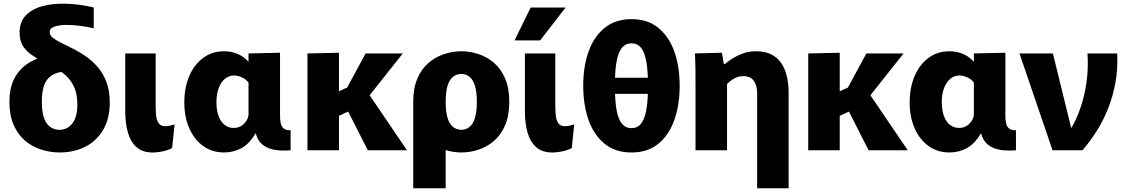

<svg xmlns="http://www.w3.org/2000/svg" viewBox="-20 -807 6063 1031"><path d="M301.5 -519.2 310.2 -421.2Q278.5 -415.8 254.8 -400Q231.2 -384.2 217.9 -350.9Q204.7 -317.7 204.7 -260Q204.7 -217.7 211.9 -188.7Q219.2 -159.7 232.3 -142.7Q245.5 -125.7 262.8 -117.8Q280.2 -110 300.3 -110Q318 -110 335 -117.4Q352 -124.8 365.6 -140.6Q379.2 -156.3 387.3 -182.4Q395.3 -208.5 395.3 -245.8Q395.3 -300.8 378.7 -338.3Q362 -375.7 334.4 -400.8Q306.8 -426 273.6 -444.3Q240.3 -462.7 207 -478.9Q173.7 -495.2 146.1 -514.9Q118.5 -534.7 101.8 -562.5Q85.2 -590.3 85.2 -632Q85.2 -689 118.3 -723.8Q151.5 -758.7 207.7 -774Q264 -789.3 335.4 -787.1Q406.8 -784.8 483.3 -767V-654.8Q449 -663.3 408.2 -668.6Q367.3 -673.8 330.7 -673.1Q294.2 -672.3 270.5 -663.3Q246.8 -654.3 246.8 -634.3Q246.8 -617.5 264.3 -603.7Q281.8 -589.8 310.7 -575.7Q339.5 -561.5 374.1 -544.4Q408.7 -527.3 442.7 -503.4Q476.8 -479.5 505.7 -445.8Q534.5 -412 552 -365.8Q569.5 -319.7 569.5 -256.7Q569.5 -169.8 534 -109.7Q498.5 -49.5 437.6 -18.9Q376.7 11.7 300.3 11.7Q250.2 11.7 202 -3.6Q153.8 -18.8 115.2 -51Q76.7 -83.2 53.6 -135.3Q30.5 -187.3 30.5 -260Q30.5 -330.2 53.2 -377.9Q75.8 -425.7 114.4 -455.3Q153 -485 201.7 -500.1Q250.3 -515.2 301.5 -519.2Z M904.3 -11.7Q877.8 1.2 849.8 6.6Q821.8 12 800.5 12Q745.3 12 712.8 -17.1Q680.3 -46.2 666.4 -96.6Q652.5 -147 652.5 -210.5V-520H815.8V-244.7Q815.8 -217.2 818 -190.2Q820.2 -163.3 831.2 -146.3Q842.2 -129.3 867.7 -129.3Q878.7 -129.3 892.3 -132.2Q906 -135.2 917.5 -138.8Z M1182.8 11.7Q1119.5 11.7 1071.5 -22.6Q1023.5 -56.8 996.7 -117.6Q969.8 -178.3 969.8 -256.5Q969.8 -338.3 996.8 -399.9Q1023.8 -461.5 1071.7 -496.6Q1119.5 -531.7 1182.8 -531.7Q1223.2 -531.7 1257.8 -516.5Q1292.5 -501.3 1312.5 -476.3H1314.5V-520L1483.7 -523.8V-184.7Q1483.7 -161.7 1487.8 -143.8Q1492 -126 1504.3 -116.5Q1516.7 -107 1540.5 -107.8V0Q1513.7 2.5 1484.2 0.9Q1454.8 -0.7 1428.4 -9.3Q1402 -18 1382.2 -37.2Q1362.3 -56.3 1353.8 -89.8H1351.8Q1316.8 -32 1274.4 -10.2Q1232 11.7 1182.8 11.7ZM1234.8 -120Q1268 -120 1289.7 -141.6Q1311.3 -163.2 1314.5 -189V-363.7Q1299.8 -382.7 1277.8 -392.2Q1255.8 -401.7 1237 -401.7Q1210 -401.7 1188.5 -384.3Q1167 -366.8 1154.7 -335Q1142.3 -303.2 1142.3 -258.2Q1142.3 -212.5 1154.6 -181.5Q1166.8 -150.5 1187.8 -135.2Q1208.8 -120 1234.8 -120Z M1631 -520 1800.2 -523.8V-316.8L1877.2 -352L1823.2 -298.3L1943.2 -520H2143L1934.5 -257.3L1933.8 -341.3L2165.5 0H1955.3L1816.7 -272.3L1892.2 -227.3L1800.2 -185.2V0H1631Z M2457.2 11.7Q2411.7 11.7 2365.8 -3.2Q2320 -18 2282.1 -49.8Q2244.2 -81.7 2221.6 -133.8Q2199 -186 2199 -260Q2199 -334 2221.6 -386.2Q2244.2 -438.3 2282.1 -470.2Q2320 -502 2365.8 -516.8Q2411.7 -531.7 2457.2 -531.7Q2503.7 -531.7 2549 -516.8Q2594.3 -502 2631.9 -470.2Q2669.5 -438.3 2692.1 -386.2Q2714.7 -334 2714.7 -260Q2714.7 -186 2692.1 -133.8Q2669.5 -81.7 2631.9 -49.8Q2594.3 -18 2549 -3.2Q2503.7 11.7 2457.2 11.7ZM2199 204V-260H2373.2V204ZM2457.2 -110Q2482.2 -110 2501.1 -125.2Q2520 -140.5 2530.3 -173.3Q2540.5 -206.2 2540.5 -260Q2540.5 -314 2530.3 -346.8Q2520 -379.5 2501.1 -394.8Q2482.2 -410 2457.2 -410Q2432.2 -410 2412.9 -394.8Q2393.7 -379.5 2383.4 -346.8Q2373.2 -314 2373.2 -260Q2373.2 -206.2 2383.4 -173.3Q2393.7 -140.5 2412.9 -125.2Q2432.2 -110 2457.2 -110Z M3050.3 -11.7Q3023.8 1.2 2995.8 6.6Q2967.8 12 2946.5 12Q2891.3 12 2858.8 -17.1Q2826.3 -46.2 2812.4 -96.6Q2798.5 -147 2798.5 -210.5V-520H2961.8V-244.7Q2961.8 -217.2 2964 -190.2Q2966.2 -163.3 2977.2 -146.3Q2988.2 -129.3 3013.7 -129.3Q3024.7 -129.3 3038.3 -132.2Q3052 -135.2 3063.5 -138.8ZM2743 -590 2829.7 -766.7H3017.2L2880.5 -590Z M3371.2 11.8Q3285.3 11.8 3227.6 -34.3Q3169.8 -80.5 3140.8 -161.7Q3111.8 -242.8 3111.8 -346.2Q3111.8 -450.3 3140.8 -531.1Q3169.8 -611.8 3227.6 -658Q3285.3 -704.2 3371.2 -704.2Q3457 -704.2 3514.3 -658Q3571.7 -611.8 3600.7 -531.1Q3629.7 -450.3 3629.7 -346.2Q3629.7 -242.8 3600.7 -161.7Q3571.7 -80.5 3514.3 -34.3Q3457 11.8 3371.2 11.8ZM3371.2 -118.8Q3402.8 -118.8 3422.2 -142.6Q3441.5 -166.3 3450.6 -216.6Q3459.7 -266.8 3459.7 -346.2Q3459.7 -426.3 3450.6 -476.6Q3441.5 -526.8 3422.2 -550.6Q3402.8 -574.3 3371.2 -574.3Q3339.5 -574.3 3319.7 -550.6Q3299.8 -526.8 3290.8 -476.6Q3281.8 -426.3 3281.8 -346.2Q3281.8 -266.8 3290.8 -216.6Q3299.8 -166.3 3319.7 -142.6Q3339.5 -118.8 3371.2 -118.8ZM3231.7 -389.5H3505.2V-302.8H3231.7Z M3714.8 -347.5Q3714.8 -396.8 3714.3 -439.8Q3713.8 -482.8 3712 -520L3856.3 -523.8L3867.3 -462.5H3871.8Q3888.3 -476.8 3913.3 -492.8Q3938.3 -508.8 3970.2 -520.2Q4002.2 -531.7 4039.7 -531.7Q4088 -531.7 4121.7 -514.7Q4155.3 -497.7 4175.5 -467.6Q4195.7 -437.5 4205.2 -396.8Q4214.8 -356.2 4214.8 -308.8V204H4045.7V-304.8Q4045.7 -329.2 4040.3 -346.8Q4035 -364.3 4025.4 -375.9Q4015.8 -387.5 4002.5 -392.9Q3989.2 -398.3 3973.2 -398.3Q3953.5 -398.3 3937.1 -392.2Q3920.7 -386 3907.7 -376.2Q3894.7 -366.3 3884 -356V0H3714.8Z M4320 -520 4489.2 -523.8V-316.8L4566.2 -352L4512.2 -298.3L4632.2 -520H4832L4623.5 -257.3L4622.8 -341.3L4854.5 0H4644.3L4505.7 -272.3L4581.2 -227.3L4489.2 -185.2V0H4320Z M5077.8 11.7Q5014.5 11.7 4966.5 -22.6Q4918.5 -56.8 4891.7 -117.6Q4864.8 -178.3 4864.8 -256.5Q4864.8 -338.3 4891.8 -399.9Q4918.8 -461.5 4966.7 -496.6Q5014.5 -531.7 5077.8 -531.7Q5118.2 -531.7 5152.8 -516.5Q5187.5 -501.3 5207.5 -476.3H5209.5V-520L5378.7 -523.8V-184.7Q5378.7 -161.7 5382.8 -143.8Q5387 -126 5399.3 -116.5Q5411.7 -107 5435.5 -107.8V0Q5408.7 2.5 5379.2 0.9Q5349.8 -0.7 5323.4 -9.3Q5297 -18 5277.2 -37.2Q5257.3 -56.3 5248.8 -89.8H5246.8Q5211.8 -32 5169.4 -10.2Q5127 11.7 5077.8 11.7ZM5129.8 -120Q5163 -120 5184.7 -141.6Q5206.3 -163.2 5209.5 -189V-363.7Q5194.8 -382.7 5172.8 -392.2Q5150.8 -401.7 5132 -401.7Q5105 -401.7 5083.5 -384.3Q5062 -366.8 5049.7 -335Q5037.3 -303.2 5037.3 -258.2Q5037.3 -212.5 5049.6 -181.5Q5061.8 -150.5 5082.8 -135.2Q5103.8 -120 5129.8 -120Z M5454.3 -520H5633.8L5743.2 -75H5704.3Q5732.5 -114.2 5755.3 -162.4Q5778.2 -210.7 5794 -266.8Q5809.8 -323 5816.9 -386.6Q5824 -450.2 5819.7 -520H5979Q5983.2 -439 5970.1 -365.8Q5957 -292.5 5931.3 -227.1Q5905.7 -161.7 5869.8 -104.9Q5834 -48.2 5792.8 0H5632Z"/></svg>

Font: Murecho Thin
Style: Regular
Weight: 100
Designer: Neil Summerour
Foundry: Positype
Version: Version 1.010